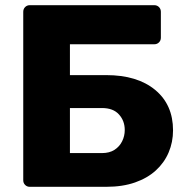

<svg xmlns="http://www.w3.org/2000/svg" viewBox="-20 -720 697 740"><path d="M94.8 0Q84.1 0 76.9 -7.2Q69.6 -14.5 69.6 -25.1V-674.5Q69.6 -685.5 76.9 -692.8Q84.1 -700 94.8 -700H574.5Q585.5 -700 592.7 -692.8Q600 -685.5 600 -674.5V-574.5Q600 -563.9 592.7 -556.6Q585.5 -549.4 574.5 -549.4H249.5V-430.5H389.4Q509.1 -430.5 578 -373.5Q646.9 -316.5 646.9 -217.7Q646.9 -172.2 630 -132.5Q613.1 -92.8 580.7 -63.2Q548.4 -33.6 500.4 -16.8Q452.5 0 389.4 0ZM249.5 -130H373.1Q401.9 -130 421.3 -142.5Q440.6 -155 450.7 -175.4Q460.8 -195.7 460.8 -218.9Q460.8 -254.3 438.5 -278.9Q416.3 -303.6 373.1 -303.6H249.5Z"/></svg>

Font: Rubik Light
Style: Regular
Weight: 300
Designer: Hubert and Fischer
Foundry: Hubert and Fischer
Version: Version 2.300;gftools[0.9.30]